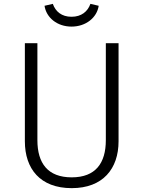

<svg xmlns="http://www.w3.org/2000/svg" viewBox="-20 -964 744 996"><path d="M351 -826C426 -826 483 -873 492 -934L449 -944C435 -904 402 -877 351 -877C300 -877 268 -904 254 -944L211 -934C220 -873 276 -826 351 -826ZM595 -740H529V-237C529 -118 476 -44 352 -44C228 -44 174 -117 174 -237V-740H109V-231C109 -89 188 12 352 12C514 12 595 -89 595 -231Z"/></svg>

Font: Glow Sans SC Normal
Style: Regular
Weight: 400
Designer: Ryoko NISHIZUKA (kana, bopomofo & ideographs); Paul D. Hunt (Latin, Greek & Cyrillic); Sandoll Communications, Soo-young
Version: Version 0.93